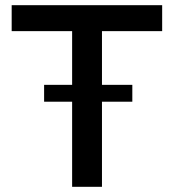

<svg xmlns="http://www.w3.org/2000/svg" viewBox="-20 -720 670 740"><path d="M25 -700V-600H258V-393H150V-328H258V0H373V-328H490V-393H373V-600H605V-700Z"/></svg>

Font: Gully Medium
Style: Regular
Weight: 500
Designer: jaikishan Patel
Foundry: MagicType
Version: Version 1.000;Glyphs 3.2 (3242)